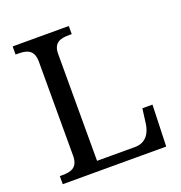

<svg xmlns="http://www.w3.org/2000/svg" viewBox="-129 -825 881 935"><g transform="rotate(-20 311.5 -357.0)"><path d="M574.2 0 581.1 -214.8H528.8L519 -140.1C513.7 -97.2 491.2 -49.8 431.2 -49.8H233.9V-604C233.9 -663.1 271.5 -671.9 315.9 -671.9H329.1V-713.9H38.1V-671.9H50.8C96.2 -671.9 132.8 -662.6 132.8 -600.1V-113.8C132.8 -51.3 96.2 -42 50.8 -42H38.1V0Z"/></g></svg>

Font: Gandom
Style: Regular
Weight: 400
Foundry: DejaVu fonts team - Redesigned by Saber Rastikerdar - Based on Samim Font
Version: Version 0.8